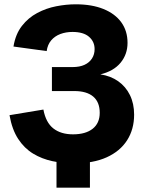

<svg xmlns="http://www.w3.org/2000/svg" viewBox="-20 -742 672 892"><path d="M322.8 17Q271.9 17 223.4 6.7Q174.8 -3.6 134 -28.2Q93.1 -52.9 64.6 -96.4Q36 -139.9 24.2 -206.9L181.6 -233Q192.9 -172.7 227.9 -145.3Q262.9 -117.9 319.3 -117.9Q377.6 -117.9 410.4 -143.7Q443.3 -169.6 443.3 -217.9Q443.3 -267.9 412.9 -293.5Q382.6 -319 325.2 -319H221.2V-430.4H317.4Q350.1 -430.4 372.7 -440.9Q395.4 -451.4 407.5 -470.5Q419.5 -489.5 419.5 -513.7Q419.5 -548.8 393.5 -571.2Q367.5 -593.6 316.7 -593.6Q285.8 -593.6 260 -583.8Q234.3 -574 217.7 -554.4Q201.1 -534.8 196.8 -504.7L42.6 -525.8Q52.2 -583.7 81.8 -621.6Q111.3 -659.6 153 -681.7Q194.7 -703.9 241.2 -712.9Q287.8 -722 332 -722Q407 -722 460.8 -700.1Q514.6 -678.3 543.6 -638.3Q572.5 -598.3 572.5 -543Q572.5 -489.6 540 -450.3Q507.4 -411.1 446.2 -396.5Q494.1 -389.3 529.2 -364.5Q564.4 -339.7 583.7 -300.2Q603.1 -260.7 603.1 -209.5Q603.1 -141.5 570.6 -90.5Q538 -39.4 475.7 -11.2Q413.3 17 322.8 17ZM242.5 130V-78.7H397.8V130Z"/></svg>

Font: TikTok Sans Light
Style: Regular
Weight: 300
Version: Version 4.000